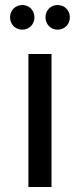

<svg xmlns="http://www.w3.org/2000/svg" viewBox="-20 -744 317 764"><path d="M185 0V-529H93V0ZM209 -626C237 -626 258 -647 258 -675C258 -703 237 -724 209 -724C182 -724 161 -703 161 -675C161 -647 182 -626 209 -626ZM69 -626C96 -626 117 -647 117 -675C117 -703 96 -724 69 -724C41 -724 20 -703 20 -675C20 -647 41 -626 69 -626Z"/></svg>

Font: Montserrat-Alt1 Med
Style: Regular
Weight: 500
Designer: Differentunic
Foundry: Differentunic
Version: Version 7.222